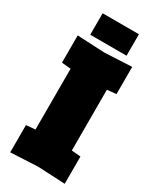

<svg xmlns="http://www.w3.org/2000/svg" viewBox="-220 -936 829 1007"><g transform="rotate(30 195.0 -433.0)"><path d="M30 4V-161L85 -166V-534L30 -539V-704L195 -696L360 -704V-539L305 -534V-166L360 -161V4L195 -4ZM85 -740V-870H305V-740Z"/></g></svg>

Font: Tektur SemiCondensed Black
Style: Regular
Weight: 900
Width: 4
Designer: Adam Jagosz
Foundry: Adam Jagosz
Version: Version 1.005;gftools[0.9.30]